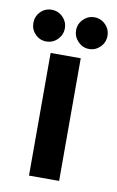

<svg xmlns="http://www.w3.org/2000/svg" viewBox="-96 -590 385 631"><g transform="rotate(10 96.5 -275.0)"><path d="M25.4 -444Q47.2 -444 62.7 -459.5Q78.3 -475.1 78.3 -496.9Q78.3 -518.7 62.7 -534.3Q47.2 -549.8 25.4 -549.8Q3.6 -549.8 -11.6 -534.3Q-26.7 -518.7 -26.7 -496.9Q-26.7 -475.1 -11.6 -459.5Q3.6 -444 25.4 -444ZM168.1 -444Q189.5 -444 205.1 -459.5Q220.6 -475.1 220.6 -496.9Q220.6 -518.7 205.1 -534.3Q189.5 -549.8 168.1 -549.8Q146.8 -549.8 131.2 -534.3Q115.7 -518.7 115.7 -497.3Q115.7 -476 131.2 -460Q146.8 -444 168.1 -444ZM146.8 0V-409.3H46.3V0Z"/></g></svg>

Font: Gidugu
Style: Regular
Weight: 400
Designer: Purushoth Kumar Guthula
Foundry: Silicon Andhra, USA.
Version: Version 1.0.5; ttfautohint (v1.2.25-373a) -l 7 -r 28 -G 50 -